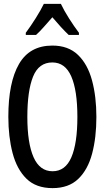

<svg xmlns="http://www.w3.org/2000/svg" viewBox="-20 -961 540 990"><path d="M251 9Q166 9 116.5 -39.5Q67 -88 45 -171.5Q23 -255 23 -359Q23 -536 78 -631Q133 -726 250 -726Q332 -726 382 -678Q432 -630 454.5 -546.5Q477 -463 477 -358Q477 -252 455 -169Q433 -86 383.5 -38.5Q334 9 251 9ZM251 -78Q317 -78 348 -150Q379 -222 379 -358Q379 -495 347.5 -567Q316 -639 250 -639Q180 -639 150.5 -566Q121 -493 121 -358Q121 -223 153 -150.5Q185 -78 251 -78ZM113 -792Q139 -827 165 -868.5Q191 -910 206 -941H294Q310 -907 336 -866Q362 -825 387 -792V-781H334Q314 -800 293 -823Q272 -846 250 -872Q227 -846 205.5 -821.5Q184 -797 166 -781H113Z"/></svg>

Font: Noto Sans Mono ExtraCondensed Medium
Style: Regular
Weight: 500
Width: 2
Designer: Monotype Design Team
Foundry: Monotype Imaging Inc.
Version: Version 2.014